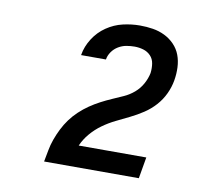

<svg xmlns="http://www.w3.org/2000/svg" viewBox="-64 -914 728 663"><g transform="rotate(10 300.0 -583.0)"><path d="M131 -323V-324Q135 -344 138.5 -363.5Q142 -383 149 -402.5Q156 -422 165.5 -441Q175 -460 187.5 -477Q200 -494 216 -509Q232 -524 249.5 -536Q267 -548 286 -558Q305 -568 324.5 -576.5Q344 -585 363 -593.5Q382 -602 398.5 -616Q415 -630 425.5 -649Q436 -668 440 -688V-689Q442 -705 439.5 -721Q437 -737 426.5 -748Q416 -759 401 -763.5Q386 -768 370 -768Q356 -768 341.5 -765.5Q327 -763 313.5 -755Q300 -747 291 -734Q282 -721 280 -707H193V-708Q198 -738 215.5 -765.5Q233 -793 259.5 -811Q286 -829 316 -836Q346 -843 376 -843Q399 -843 421 -839.5Q443 -836 462.5 -826.5Q482 -817 497 -801.5Q512 -786 519.5 -766Q527 -746 528 -723Q529 -700 525 -677Q521 -653 510 -629.5Q499 -606 481.5 -586.5Q464 -567 442 -552.5Q420 -538 396.5 -526.5Q373 -515 349.5 -503.5Q326 -492 304.5 -476.5Q283 -461 266 -441Q249 -421 239 -398H476L463 -323Z"/></g></svg>

Font: Iosevka Aile Semibold Oblique
Style: Regular
Weight: 600
Italic angle: -9°
Designer: Belleve Invis
Foundry: Belleve Invis
Version: Version 31.1.0; ttfautohint (v1.8.4)